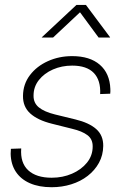

<svg xmlns="http://www.w3.org/2000/svg" viewBox="-20 -762 507 791"><path d="M192.9 9.3Q140.6 9.3 103.3 -7.1Q65.9 -23.4 45.4 -54.2Q24.9 -85 23.9 -128.4Q23.9 -133.8 24.4 -138.4Q24.9 -143.1 24.9 -148.9L67.4 -150.4Q63 -91.3 96.2 -60.5Q129.4 -29.8 192.9 -29.8Q238.3 -29.8 276.6 -46.4Q314.9 -63 338.4 -92Q361.8 -121.1 361.8 -158.2Q362.3 -188.5 340.3 -205.1Q318.4 -221.7 277.3 -231.4L193.4 -252.4Q134.8 -267.1 104.5 -294.7Q74.2 -322.3 74.7 -366.7Q75.2 -415.5 103.3 -452.4Q131.3 -489.3 177.2 -510Q223.1 -530.8 277.3 -530.8Q350.1 -530.8 391.1 -495.4Q432.1 -460 434.6 -396Q435.1 -391.1 434.8 -386.2Q434.6 -381.3 434.1 -376L392.6 -374.5Q395.5 -431.2 366.5 -461.4Q337.4 -491.7 277.3 -491.7Q234.4 -491.7 198.2 -475.8Q162.1 -460 140.1 -432.1Q118.2 -404.3 118.2 -368.2Q117.7 -337.9 140.1 -319.6Q162.6 -301.3 206.5 -290.5L290.5 -270Q347.2 -256.3 376.5 -230.2Q405.8 -204.1 405.3 -160.6Q404.8 -122.6 387.7 -91.3Q370.6 -60.1 341.3 -37.4Q312 -14.6 273.7 -2.7Q235.4 9.3 192.9 9.3ZM198.7 -607.4H151.9L152.3 -608.4L294.9 -741.7H334L433.6 -608.4L433.1 -607.4H386.2L309.6 -711.4Z"/></svg>

Font: Inter 28pt ExtraLight
Style: Italic
Weight: 250
Italic angle: -9.3988°
Designer: Rasmus Andersson
Foundry: rsms
Version: Version 4.001;git-66647c0bb